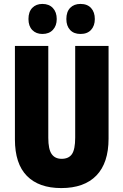

<svg xmlns="http://www.w3.org/2000/svg" viewBox="-20 -948 628 978"><path d="M533 -242Q533 -118 471 -54Q409 10 292 10Q178 10 117 -52Q56 -114 56 -238V-714H226V-246Q226 -188 243 -163.5Q260 -139 294 -139Q330 -139 346.5 -163Q363 -187 363 -247V-714H533ZM125 -851Q125 -888 144.5 -908Q164 -928 196 -928Q230 -928 249.5 -907Q269 -886 269 -851Q269 -817 249.5 -796Q230 -775 196 -775Q164 -775 144.5 -795Q125 -815 125 -851ZM318 -851Q318 -888 337.5 -908Q357 -928 390 -928Q425 -928 444 -907Q463 -886 463 -851Q463 -817 444 -796Q425 -775 390 -775Q356 -775 337 -795.5Q318 -816 318 -851Z"/></svg>

Font: Noto Sans Gujarati UI ExtraCondensed Black
Style: Regular
Weight: 900
Width: 2
Designer: Jelle Bosma - Monotype Design Team, Universal Thirst
Foundry: Monotype Imaging Inc.
Version: Version 2.106; ttfautohint (v1.8.4.7-5d5b)